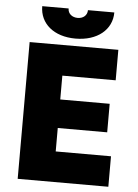

<svg xmlns="http://www.w3.org/2000/svg" viewBox="-59 -933 704 979"><g transform="rotate(5 292.5 -444.0)"><path d="M117 -888C117 -799 189 -738 300 -738C411 -738 486 -799 486 -888H351C351 -862 331 -844 302 -844C274 -844 252 -861 252 -888ZM69 0H533V-156H250V-276H503V-422H250V-544H523V-700H69Z"/></g></svg>

Font: Fixel Display ExtraBold
Style: Regular
Weight: 800
Designer: AlfaBravo + MacPaw
Foundry: Kyrylo Tkachov, Marchela Mozhyna, Serhii Makarenko, Maria Weinstein, Zakhar Kryvoshyya
Version: Version 1.211